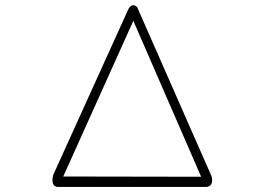

<svg xmlns="http://www.w3.org/2000/svg" viewBox="-20 -746 1040 756"><path d="M813 -52Q822 -15 795 -10H205Q180 -14 189 -56L485 -709Q500 -737 520 -718ZM505 -664 229 -51 772 -50Z"/></svg>

Font: Yomogi
Style: Regular
Weight: 400
Designer: satsuyako
Foundry: satsuyako
Version: Version 3.100